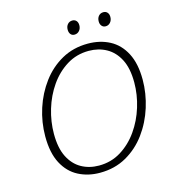

<svg xmlns="http://www.w3.org/2000/svg" viewBox="-123 -953 977 1064"><g transform="rotate(-15 366.0 -420.5)"><path d="M320 7Q252 7 197 -21.5Q142 -50 110 -110.5Q78 -171 78 -266Q78 -347 103 -424.5Q128 -502 175 -565Q222 -628 288.5 -665Q355 -702 438 -702Q508 -702 563 -673Q618 -644 649.5 -583.5Q681 -523 681 -431Q681 -352 656.5 -274Q632 -196 585.5 -132.5Q539 -69 472 -31Q405 7 320 7ZM325 -33Q395 -33 451.5 -68Q508 -103 548.5 -160.5Q589 -218 610.5 -288Q632 -358 632 -428Q632 -509 605.5 -560.5Q579 -612 534 -637Q489 -662 433 -662Q363 -662 306.5 -627Q250 -592 210 -534.5Q170 -477 149 -407Q128 -337 128 -267Q128 -186 154 -134.5Q180 -83 224.5 -58Q269 -33 325 -33ZM381 -769Q367 -769 359 -779Q351 -789 351 -805Q351 -824 361.5 -836Q372 -848 389 -848Q403 -848 411.5 -838.5Q420 -829 420 -813Q420 -794 409 -781.5Q398 -769 381 -769ZM560 -769Q546 -769 537.5 -779Q529 -789 529 -805Q529 -824 539.5 -836Q550 -848 567 -848Q581 -848 589.5 -838.5Q598 -829 598 -813Q598 -794 587 -781.5Q576 -769 560 -769Z"/></g></svg>

Font: Bitter Light
Style: Italic
Weight: 300
Italic angle: -9°
Designer: Sol Matas, and Bitter project Authors
Foundry: Sol Matas
Version: Version 2.001